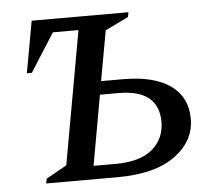

<svg xmlns="http://www.w3.org/2000/svg" viewBox="-45 -609 743 658"><g transform="rotate(-5 326.5 -280.0)"><path d="M55 -382 87 -560H420L417 -544L337 -505L306 -333H381Q488 -333 544.5 -292.5Q601 -252 601 -178Q601 -101 531.5 -50.5Q462 0 332 0H88L91 -16L162 -56L244 -514H156L72 -382ZM255 -46H330Q415 -46 457.5 -82Q500 -118 500 -177Q499 -287 362 -287H298Z"/></g></svg>

Font: Spectral SC Medium
Style: Italic
Weight: 500
Italic angle: -10°
Designer: Jean-Baptiste Levee
Foundry: Production Type
Version: Version 2.001